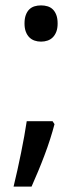

<svg xmlns="http://www.w3.org/2000/svg" viewBox="-20 -570 308 719"><path d="M176.8 -116.2 184.1 -105Q177.2 -78.6 167.7 -48.8Q158.2 -19 146.7 11.2Q135.3 41.5 122.8 71.5Q110.4 101.6 98.1 128.9H30.8Q38.1 99.1 45.2 66.9Q52.2 34.7 58.8 2.7Q65.4 -29.3 70.8 -59.8Q76.2 -90.3 80.1 -116.2ZM71.8 -481.9Q71.8 -501 76.7 -513.9Q81.5 -526.9 89.8 -534.9Q98.1 -543 109.4 -546.4Q120.6 -549.8 133.8 -549.8Q146.5 -549.8 158 -546.4Q169.4 -543 177.7 -534.9Q186 -526.9 190.9 -513.9Q195.8 -501 195.8 -481.9Q195.8 -463.9 190.9 -451.2Q186 -438.5 177.7 -430.2Q169.4 -421.9 158 -418Q146.5 -414.1 133.8 -414.1Q120.6 -414.1 109.4 -418Q98.1 -421.9 89.8 -430.2Q81.5 -438.5 76.7 -451.2Q71.8 -463.9 71.8 -481.9Z"/></svg>

Font: Puppies Kittens
Style: Regular
Weight: 400
Foundry: Ascender Corporation and Peter Mawhorter
Version: Version 0.1